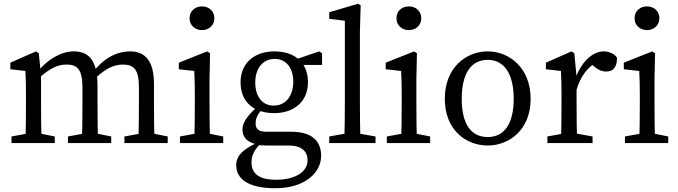

<svg xmlns="http://www.w3.org/2000/svg" viewBox="-20 -760 3602 1020"><path d="M41 0H271V-35L171 -55H151L41 -35V0ZM115 0H201C199 -45 198 -148 198 -210V-361L186 -477L171 -487L35 -427V-392L115 -383C117 -343 118 -312 118 -257V-210C118 -148 117 -45 115 0ZM341 0H571V-35L471 -55H451L341 -35V0ZM415 0H501C499 -45 498 -146 498 -210V-302C498 -434 457 -487 371 -487C303 -487 229 -441 182 -381H173L190 -348C246 -397 285 -417 334 -417C394 -417 418 -387 418 -294V-210C418 -146 417 -45 415 0ZM641 0H871V-35L771 -55H751L641 -35V0ZM715 0H801C799 -45 798 -146 798 -210V-313C798 -437 751 -487 671 -487C601 -487 529 -450 477 -379H470L490 -348C546 -399 588 -417 633 -417C692 -417 718 -390 718 -296V-210C718 -146 717 -45 715 0Z M936 0H1166V-35L1066 -55H1046L936 -35V0ZM1012 0H1096C1094 -45 1093 -148 1093 -210V-342L1096 -477L1081 -487L930 -427V-392L1012 -383C1014 -343 1015 -312 1015 -257V-210C1015 -148 1014 -45 1012 0ZM1053 -600C1090 -600 1119 -626 1119 -663C1119 -701 1090 -726 1053 -726C1016 -726 987 -701 987 -663C987 -626 1016 -600 1053 -600Z M1442 240C1604 240 1686 154 1686 68C1686 -13 1635 -60 1528 -60H1396C1349 -60 1338 -78 1338 -105C1338 -135 1351 -157 1381 -189L1347 -204V-193C1288 -140 1268 -105 1268 -72C1268 -30 1294 -4 1345 7V10C1360 12 1378 13 1395 13H1513C1586 13 1614 47 1614 92C1614 149 1555 195 1445 195C1367 195 1316 169 1316 103C1316 64 1332 34 1372 -5L1367 -11C1266 32 1235 69 1235 118C1235 190 1298 240 1442 240ZM1437 -159C1538 -159 1616 -217 1616 -323C1616 -433 1540 -487 1438 -487C1336 -487 1258 -429 1258 -323C1258 -213 1334 -159 1437 -159ZM1434 -199C1372 -199 1336 -249 1336 -322C1336 -395 1375 -447 1439 -447C1502 -447 1538 -397 1538 -326C1538 -252 1499 -199 1434 -199ZM1538 -415H1691V-477L1676 -487L1544 -442H1538V-415Z M1729 0H1975V-35L1862 -55H1842L1729 -35V0ZM1809 0H1895C1893 -70 1892 -140 1892 -210V-590L1896 -732L1882 -740L1729 -695V-660L1812 -650V-210C1812 -140 1811 -70 1809 0Z M2035 0H2265V-35L2165 -55H2145L2035 -35V0ZM2111 0H2195C2193 -45 2192 -148 2192 -210V-342L2195 -477L2180 -487L2029 -427V-392L2111 -383C2113 -343 2114 -312 2114 -257V-210C2114 -148 2113 -45 2111 0ZM2152 -600C2189 -600 2218 -626 2218 -663C2218 -701 2189 -726 2152 -726C2115 -726 2086 -701 2086 -663C2086 -626 2115 -600 2152 -600Z M2571 13C2684 13 2799 -69 2799 -235C2799 -401 2684 -487 2571 -487C2456 -487 2343 -401 2343 -235C2343 -69 2456 13 2571 13ZM2571 -32C2482 -32 2433 -101 2433 -235C2433 -369 2482 -442 2571 -442C2658 -442 2709 -369 2709 -235C2709 -101 2658 -32 2571 -32Z M2888 0H3128V-35L3018 -55H2998L2888 -35V0ZM2960 0H3046C3044 -45 3043 -148 3043 -210V-352L3031 -477L3016 -487L2880 -427V-392L2960 -383C2962 -343 2963 -312 2963 -257V-210C2963 -148 2962 -45 2960 0ZM3041 -278C3064 -355 3100 -405 3162 -437L3113 -427L3140 -404C3158 -389 3177 -380 3200 -380C3240 -380 3258 -406 3258 -453C3246 -473 3216 -487 3187 -487C3130 -487 3070 -434 3038 -346H3028L3041 -278Z M3300 0H3530V-35L3430 -55H3410L3300 -35V0ZM3376 0H3460C3458 -45 3457 -148 3457 -210V-342L3460 -477L3445 -487L3294 -427V-392L3376 -383C3378 -343 3379 -312 3379 -257V-210C3379 -148 3378 -45 3376 0ZM3417 -600C3454 -600 3483 -626 3483 -663C3483 -701 3454 -726 3417 -726C3380 -726 3351 -701 3351 -663C3351 -626 3380 -600 3417 -600Z"/></svg>

Font: Source Serif Variable
Style: Regular
Weight: 389
Designer: Frank Grießhammer
Foundry: Adobe Systems Incorporated
Version: Version 3.001;hotconv 1.0.111;makeotfexe 2.5.65597